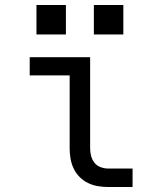

<svg xmlns="http://www.w3.org/2000/svg" viewBox="-20 -749 640 769"><path d="M413 0Q393 0 372 -3.5Q351 -7 332.5 -16Q314 -25 299 -40Q284 -55 275 -74Q266 -93 262.5 -113.5Q259 -134 259 -155V-447H99V-520H341V-155Q341 -139 345 -124Q349 -109 358.5 -97Q368 -85 383 -79.5Q398 -74 413 -74H511V0ZM356 -611V-729H474V-611ZM126 -611V-729H244V-611Z"/></svg>

Font: Nova
Style: Regular
Weight: 400
Monospace: yes
Designer: Belleve Invis
Foundry: Belleve Invis
Version: Version 24.1.4; ttfautohint (v1.8.4)